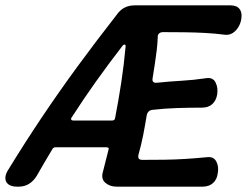

<svg xmlns="http://www.w3.org/2000/svg" viewBox="-53 -692 922 717"><path d="M10 5Q-10 5 -21.5 -3.5Q-33 -12 -33 -27Q-33 -42 -21 -60Q39 -158 103 -253.5Q167 -349 237 -444.5Q307 -540 383 -637Q407 -672 450 -672H808Q831 -672 841.5 -658.5Q852 -645 848 -621Q846 -606 837.5 -591.5Q829 -577 816.5 -569Q804 -561 789 -562Q751 -567 712.5 -569Q674 -571 635 -571.5Q596 -572 556 -572Q546 -572 540.5 -566.5Q535 -561 536 -551Q535 -527 532 -502Q529 -477 525 -451.5Q521 -426 517 -401Q515 -390 519.5 -386Q524 -382 533 -383Q581 -388 625.5 -390.5Q670 -393 717 -400Q742 -404 752 -384Q762 -364 758 -339Q754 -316 739.5 -303Q725 -290 701 -290Q653 -290 607.5 -288.5Q562 -287 518 -282Q508 -281 502.5 -276Q497 -271 495 -262Q489 -225 482 -189Q475 -153 464 -114Q462 -104 465.5 -99.5Q469 -95 479 -95Q521 -95 560 -95.5Q599 -96 639 -98.5Q679 -101 720 -105Q745 -108 755 -88.5Q765 -69 760 -44Q757 -21 742 -8Q727 5 704 5H382Q358 5 341.5 -8.5Q325 -22 330 -45Q336 -67 341 -88.5Q346 -110 352 -132Q356 -142 344 -142H154Q146 -142 142 -134Q127 -109 112.5 -84.5Q98 -60 84 -35Q59 5 17 5ZM220 -242H366Q376 -242 377 -252Q390 -319 400 -385Q410 -451 416 -518Q417 -525 412.5 -525.5Q408 -526 403 -519Q352 -453 305 -387Q258 -321 215 -254Q211 -249 213 -245.5Q215 -242 220 -242Z"/></svg>

Font: Winky Sans Medium
Style: Italic
Weight: 500
Italic angle: -8.97852°
Designer: Simon Atzbach
Foundry: typofactur
Version: Version 1.205